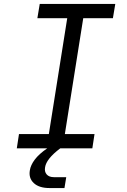

<svg xmlns="http://www.w3.org/2000/svg" viewBox="-20 -750 640 971"><path d="M65 0 76 -72H227L320 -658H169L181 -730H563L551 -658H401L308 -72H458L447 0H285Q249 27 230 51Q211 75 208 96Q204 118 216 132Q228 146 253 146H315L306 201H230Q178 201 151 176Q124 151 131 111Q135 85 156 57Q177 29 219 0Z"/></svg>

Font: JetBrains Mono NL Light
Style: Italic
Weight: 300
Italic angle: -9°
Designer: Philipp Nurullin, Konstantin Bulenkov
Foundry: JetBrains
Version: Version 2.304; ttfautohint (v1.8.4.7-5d5b)